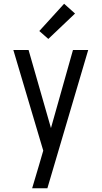

<svg xmlns="http://www.w3.org/2000/svg" viewBox="-20 -786 540 1021"><path d="M151 215Q160 185 169 154.5Q178 124 187 94L210 15L51 -520H132L251 -105L368 -520H449L232 215ZM237 -579 189 -621 321 -766 379 -714Z"/></svg>

Font: Iosevka www.saffi
Style: Regular
Weight: 400
Monospace: yes
Designer: Belleve Invis
Foundry: Belleve Invis
Version: Version 22.0.2; ttfautohint (v1.8.3)